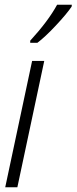

<svg xmlns="http://www.w3.org/2000/svg" viewBox="-20 -787 322 807"><path d="M137 -607Q169 -631 214.5 -679.5Q260 -728 281 -759L282 -767H220Q183 -699 107 -616V-607ZM53 0 166 -531H115L2 0Z"/></svg>

Font: Noto Sans Display Condensed Light
Style: Italic
Weight: 300
Width: 3
Designer: Monotype Design team
Foundry: Monotype Imaging Inc.
Version: 1.000